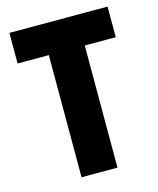

<svg xmlns="http://www.w3.org/2000/svg" viewBox="-108 -791 714 867"><g transform="rotate(-15 248.5 -357.0)"><path d="M333 0H165V-571H19V-714H478V-571H333Z"/></g></svg>

Font: Noto Sans Bengali Condensed ExtraBold
Style: Regular
Weight: 800
Width: 3
Designer: Joana Ranito - Universal Thirst; Jelle Bosma - Monotype Design Team
Foundry: Universal Thirst ehf.
Version: Version 3.000; ttfautohint (v1.8.4.7-5d5b)